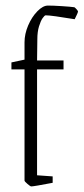

<svg xmlns="http://www.w3.org/2000/svg" viewBox="-20 -659 300 689"><path d="M68 -11V-410H21V-435L68 -445V-507Q68 -537 81 -567.5Q94 -598 114 -618.5Q134 -639 152 -639Q170 -639 201.5 -637Q233 -635 247 -633Q250 -631 255 -625.5Q260 -620 260 -617Q260 -614 248 -590Q164 -604 144 -604Q140 -604 133 -594Q126 -584 120 -564.5Q114 -545 114 -518L113 -442H208V-410H113V-30L169 -26V-3Q101 10 92 10Q89 10 78.5 1Q68 -8 68 -11Z"/></svg>

Font: Grenze ExtraLight
Style: Regular
Weight: 275
Designer: Renata Polastri
Foundry: Omnibus-Type
Version: Version 1.002; ttfautohint (v1.8)